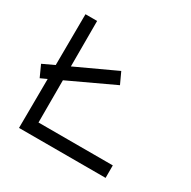

<svg xmlns="http://www.w3.org/2000/svg" viewBox="-128 -723 796 799"><g transform="rotate(30 270.0 -323.0)"><path d="M31 -271 6 -326 61.5 -352 63 -597H119V-378.5L310 -467L335 -413L119 -312V-109H476V-49H60L61.5 -285Z"/></g></svg>

Font: ibm3270
Style: Regular
Weight: 400
Monospace: yes
Version: Version 2.0.3